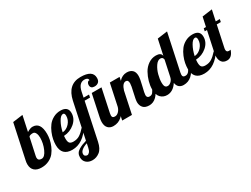

<svg xmlns="http://www.w3.org/2000/svg" viewBox="-71 -1477 3212 2454"><g transform="rotate(-30 1534.5 -249.5)"><path d="M17 -179 124 -680 272 -700 224 -475Q273 -505 306 -505Q424 -505 424 -332Q424 -294 416 -252Q408 -210 388 -163Q368 -116 338.5 -79Q309 -42 260 -18Q211 6 150 6Q82 6 46 -27.5Q10 -61 10 -122Q10 -150 17 -179ZM323 -336Q323 -376 309 -404Q295 -432 270 -432Q226 -432 211 -414L156 -160Q153 -148 153 -137Q153 -91 206 -91Q252 -91 287.5 -171.5Q323 -252 323 -336Z M596 -162Q596 -113 613 -95.5Q630 -78 668 -78Q722 -78 761.5 -103.5Q801 -129 845 -179H879Q764 6 604 6Q448 6 448 -153Q448 -190 456 -233.5Q464 -277 484.5 -326Q505 -375 534.5 -414Q564 -453 612 -479Q660 -505 718 -505Q828 -505 828 -409Q828 -326 759.5 -266.5Q691 -207 598 -202Q596 -174 596 -162ZM751 -411Q751 -452 726 -452Q691 -452 657 -391Q623 -330 606 -250Q664 -254 707.5 -302Q751 -350 751 -411Z M1255 -553Q1195 -553 1195 -607Q1195 -625 1204.5 -640.5Q1214 -656 1229 -656Q1236 -656 1237 -655Q1235 -695 1182 -695Q1100 -695 1076 -582L1059 -500H1139L1131 -460H1051L937 80Q917 174 868 212Q819 250 761 250Q706 250 671.5 219.5Q637 189 637 138Q637 106 650.5 82Q664 58 692.5 41Q721 24 745.5 14Q770 4 810 -8L921 -534Q967 -749 1155 -749Q1334 -749 1334 -634Q1334 -592 1311.5 -572.5Q1289 -553 1255 -553ZM692 121Q692 143 706 152Q720 161 733 161Q750 161 766.5 142Q783 123 791 83L803 25Q753 41 722.5 66Q692 91 692 121ZM1179 -500H1323L1251 -160Q1247 -143 1247 -128Q1247 -108 1256.5 -99.5Q1266 -91 1288 -91Q1317 -91 1342 -116Q1367 -141 1378 -179H1420Q1355 6 1210 6Q1162 6 1132.5 -24Q1103 -54 1103 -114Q1103 -141 1111 -179Z M1666 -362Q1666 -413 1630 -413Q1580 -413 1552 -321L1484 0H1340L1446 -500H1590L1579 -448Q1628 -504 1696 -504Q1747 -504 1777 -476Q1807 -448 1807 -391Q1807 -347 1783 -252.5Q1759 -158 1759 -133Q1759 -91 1799 -91Q1829 -91 1846 -112Q1863 -133 1883 -179H1925Q1862 6 1739 6Q1678 6 1649.5 -26.5Q1621 -59 1621 -107Q1621 -142 1643.5 -236Q1666 -330 1666 -362Z M2258 -680 2406 -700 2291 -160Q2287 -143 2287 -128Q2287 -108 2296.5 -99.5Q2306 -91 2328 -91Q2383 -91 2409 -179H2451Q2388 0 2250 0Q2209 0 2183.5 -22.5Q2158 -45 2152 -87Q2091 6 2003 6Q1946 6 1908 -33Q1870 -72 1870 -155Q1870 -208 1886.5 -267Q1903 -326 1933 -380Q1963 -434 2014 -469.5Q2065 -505 2127 -505Q2202 -505 2209 -452ZM2158 -443Q2118 -443 2084.5 -393.5Q2051 -344 2034.5 -281.5Q2018 -219 2018 -169Q2018 -142 2023 -124.5Q2028 -107 2037 -100.5Q2046 -94 2052 -92.5Q2058 -91 2068 -91Q2092 -91 2117.5 -114.5Q2143 -138 2151 -179L2199 -404Q2199 -417 2189 -430Q2179 -443 2158 -443Z M2544 -162Q2544 -113 2561 -95.5Q2578 -78 2616 -78Q2670 -78 2709.5 -103.5Q2749 -129 2793 -179H2827Q2712 6 2552 6Q2396 6 2396 -153Q2396 -190 2404 -233.5Q2412 -277 2432.5 -326Q2453 -375 2482.5 -414Q2512 -453 2560 -479Q2608 -505 2666 -505Q2776 -505 2776 -409Q2776 -326 2707.5 -266.5Q2639 -207 2546 -202Q2544 -174 2544 -162ZM2699 -411Q2699 -452 2674 -452Q2639 -452 2605 -391Q2571 -330 2554 -250Q2612 -254 2655.5 -302Q2699 -350 2699 -411Z M3001 -460 2937 -160Q2932 -140 2932 -125Q2932 -89 2967 -89Q2985 -89 2993 -92Q2961 6 2887 6Q2837 6 2812 -25Q2787 -56 2787 -107Q2787 -133 2793 -160L2857 -460H2824L2832 -500H2865L2895 -638L3043 -658Q3028 -590 3009 -500H3069L3061 -460Z"/></g></svg>

Font: Lobster Two
Style: Bold Italic
Weight: 700
Designer: Pablo Impallari
Foundry: Pablo Impallari. www.impallari.com
Version: Version 2.000